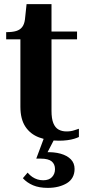

<svg xmlns="http://www.w3.org/2000/svg" viewBox="-20 -673 430 932"><path d="M10 -482V-517H13Q40 -517 58.5 -522.5Q77 -528 87.5 -541.5Q98 -555 101 -578L133 -520H354V-482ZM230 -135Q230 -97 239 -75Q248 -53 264.5 -44Q281 -35 303 -35Q325 -35 341.5 -41Q358 -47 363 -48V-8Q355 -4 340.5 0.5Q326 5 307 7.5Q288 10 266 10Q212 10 169.5 -6Q127 -22 103 -58.5Q79 -95 79 -155V-514L95 -521L109 -653H230ZM246 -2 203 81 199 66Q242 64 274 73Q306 82 324 100.5Q342 119 342 147Q342 170 332.5 187.5Q323 205 305 216Q287 227 263.5 233Q240 239 212 239Q170 239 140.5 226.5Q111 214 91 192L114 165Q125 178 137 186Q149 194 162 198Q175 202 190 202Q218 202 232.5 186.5Q247 171 247 148Q247 124 231 110.5Q215 97 177 97H156L193 -2Z"/></svg>

Font: Roboto Serif 144pt SemiBold
Style: Regular
Weight: 600
Version: Version 1.008